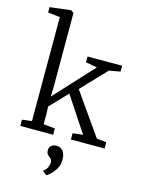

<svg xmlns="http://www.w3.org/2000/svg" viewBox="-154 -905 931 1259"><g transform="rotate(15 311.0 -276.0)"><path d="M41 0V-42.5L107 -50.5V-756.5L25 -765.5V-802L166.5 -819H168L186.5 -806V-301L184.5 -238L427 -500.5L349.5 -514.5V-554H584.5V-514.5L508 -500.5L349 -333L548 -49.5L613.5 -42.5V0H385V-42.5L454 -50.5L297 -288L184.5 -170L186.5 -128V-50.5L264.5 -42.5V0ZM366 143.5Q366 179 349.5 206.2Q333 233.5 314.8 249.5Q296.5 265.5 291 267.5H290L263 249V243Q278 235 287.5 215.8Q297 196.5 297 181Q297 166 290.2 158Q283.5 150 276 145Q268.5 139.5 262.8 131.5Q257 123.5 257 108Q257 89.5 265.5 80Q274 70.5 285 67.2Q296 64 303 64H305Q333 64 349.5 84.5Q366 105 366 143.5Z"/></g></svg>

Font: Merriweather 20pt Light
Style: Regular
Weight: 300
Version: Version 2.100